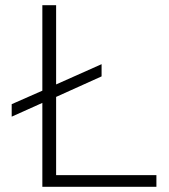

<svg xmlns="http://www.w3.org/2000/svg" viewBox="-20 -719 652 739"><path d="M143 -323 25 -270V-318L143 -370V-699H196V-394L371 -472V-425L196 -346V-45H582V0H143Z"/></svg>

Font: Prompt ExtraLight
Style: Regular
Weight: 275
Designer: Katatrad Team
Foundry: CadsonDemak
Version: Version 1.001